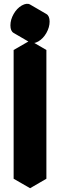

<svg xmlns="http://www.w3.org/2000/svg" viewBox="-20 -949 317 1014"><path d="M225 -5 139 45V-635L225 -685ZM182 -870Q208 -885 225 -875Q242 -865 242 -835Q242 -805 225 -775Q208 -745 182 -730Q155 -715 138 -725Q121 -735 121 -765Q121 -795 138 -825Q155 -855 182 -870ZM225 -685 139 -635 52 -685 139 -735ZM139 -635V45L52 -5V-685ZM225 -875Q208 -885 182 -870Q155 -855 138 -825Q121 -795 121 -765Q121 -735 138 -725L52 -775Q35 -785 35 -815Q35 -845 52 -875Q69 -905 95 -920Q122 -935 139 -925Z"/></svg>

Font: Nabla
Style: Regular
Weight: 400
Designer: Arthur Reinders Folmer
Foundry: Typearture
Version: Version 1.002